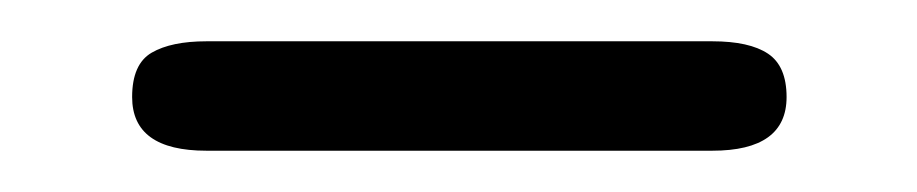

<svg xmlns="http://www.w3.org/2000/svg" viewBox="-20 -631 444 93"><path d="M44 -584Q44 -600 53.5 -605.5Q63 -611 80 -611H325Q343 -611 352 -605Q361 -599 361 -584Q361 -558 325 -558H80Q44 -558 44 -584Z"/></svg>

Font: Kodchasan
Style: Regular
Weight: 400
Version: Version 1.000; ttfautohint (v1.6)